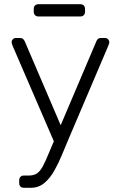

<svg xmlns="http://www.w3.org/2000/svg" viewBox="-20 -700 569 910"><path d="M93 190Q83 190 77 184Q71 178 71 168V154Q71 144 77 138Q83 132 93 132H116Q140 132 155 122Q170 112 183 88Q196 64 213 22L437 -505Q440 -512 445 -516Q450 -520 460 -520H478Q486 -520 492 -514Q498 -508 498 -500Q498 -496 496.5 -492Q495 -488 492 -480L302 -34Q289 -3 273 35.5Q257 74 237 109.5Q217 145 190 167.5Q163 190 127 190ZM241 -17 41 -480Q35 -495 35 -500Q35 -508 41 -514Q47 -520 55 -520H74Q84 -520 89 -515.5Q94 -511 97 -505L273 -94ZM162 -622Q152 -622 146 -628Q140 -634 140 -644V-658Q140 -668 146 -674Q152 -680 162 -680H361Q371 -680 377 -674Q383 -668 383 -658V-644Q383 -634 377 -628Q371 -622 361 -622Z"/></svg>

Font: Rubik Light Light
Style: Regular
Weight: 300
Version: Version 2.101